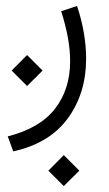

<svg xmlns="http://www.w3.org/2000/svg" viewBox="-20 -253 368 651"><path d="M196.3 272.9 249 325.7 196.3 377.9 144 325.7ZM71.8 -66.4 124.5 -13.7 71.8 38.6 19.5 -13.7ZM24.9 260.3 6.3 209.5Q115.7 181.6 166.7 115.5Q217.8 49.3 217.8 -44.9Q217.8 -84 210 -126.5Q202.1 -168.9 187.5 -214.8L241.2 -232.9Q272 -140.1 272 -53.7Q272 63 210.2 147.9Q148.4 232.9 24.9 260.3Z"/></svg>

Font: Vazirmatn UI NL ExtraLight
Style: Regular
Weight: 200
Designer: Saber Rastikerdar
Foundry: Saber Rastikerdar
Version: Version 33.003